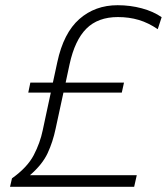

<svg xmlns="http://www.w3.org/2000/svg" viewBox="-20 -717 640 737"><path d="M18.5 0 26 -32.5Q85 -74.5 109.5 -121.5Q134 -168.5 144 -217Q151 -250 159 -287.2Q167 -324.5 175 -361.5H88.5L96.5 -400H183Q187.5 -420.5 191.8 -440.5Q196 -460.5 200 -478.5Q224 -590.5 284.5 -643.8Q345 -697 431.5 -697Q480 -697 524.5 -685Q569 -673 600.5 -651L585.5 -605Q549.5 -629.5 512.5 -640.5Q475.5 -651.5 432.5 -651.5Q356 -651.5 311.5 -607Q267 -562.5 247 -470L232 -400H456L447.5 -361.5H223.5L193.5 -223Q183 -172.5 162.8 -129Q142.5 -85.5 95 -44.5H505L495 0Z"/></svg>

Font: Commissioner ExtraLight
Style: Italic
Weight: 200
Italic angle: -12°
Designer: Kostas Bartsokas
Foundry: Kostas Bartsokas
Version: Version 1.000; ttfautohint (v1.8.3)